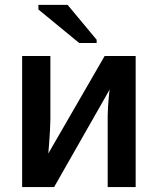

<svg xmlns="http://www.w3.org/2000/svg" viewBox="-20 -754 636 774"><path d="M422.4 -393.6 198.2 0H69.3V-528.3H183.1V-273.9Q183.1 -257.3 181.6 -230.5Q180.2 -203.6 178.2 -177.5Q176.3 -151.4 174.8 -135.3L401.9 -528.3H526.9V0H414.1V-286.6Q414.1 -301.3 415.5 -323Q417 -344.7 418.7 -364.7Q420.4 -384.8 422.4 -393.6ZM369.6 -593.8V-580.6H299.3L134.8 -715.8V-734.4H252.4Z"/></svg>

Font: Arimo SemiBold
Style: Regular
Weight: 600
Designer: Steve Matteson
Foundry: Monotype Imaging Inc.
Version: Version 1.33